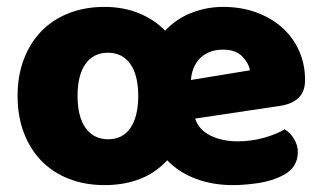

<svg xmlns="http://www.w3.org/2000/svg" viewBox="-20 -521 936 557"><path d="M655 16Q598 16 549 -2Q500 -20 465 -56Q399 16 283 16Q227 16 180.5 -2Q134 -20 101 -53.5Q68 -87 49.5 -135Q31 -183 31 -243Q31 -302 49.5 -350Q68 -398 101 -431.5Q134 -465 180.5 -483Q227 -501 283 -501Q337 -501 382 -483Q427 -465 459 -432Q492 -467 536 -484Q580 -501 627 -501Q680 -501 723.5 -485Q767 -469 798.5 -441Q830 -413 847.5 -374Q865 -335 865 -289Q865 -255 846 -237Q827 -219 793 -214L546 -177Q557 -144 591 -127.5Q625 -111 669 -111Q710 -111 746.5 -121.5Q783 -132 806 -146Q822 -136 833 -118Q844 -100 844 -80Q844 -35 802 -13Q770 4 730 10Q690 16 655 16ZM205 -243Q205 -182 228.5 -149.5Q252 -117 294 -117Q336 -117 358.5 -150Q381 -183 381 -243Q381 -303 358 -335.5Q335 -368 293 -368Q251 -368 228 -335.5Q205 -303 205 -243ZM627 -377Q603 -377 585.5 -369Q568 -361 557 -348.5Q546 -336 540.5 -320.5Q535 -305 534 -289L705 -317Q702 -337 683 -357Q664 -377 627 -377Z"/></svg>

Font: BALOOCHETTANREGULAR
Style: Book
Weight: 400
Designer: Maithili Shingre and Ek Type
Foundry: Ek Type
Version: Version 1.100;PS 1.000;hotconv 1.0.88;makeotf.lib2.5.647800;